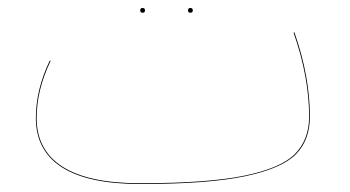

<svg xmlns="http://www.w3.org/2000/svg" viewBox="-20 -450 878 482"><path d="M332 -424Q332 -430 338 -430Q344 -430 344 -424Q344 -418 338 -418Q332 -418 332 -424ZM452 -424Q452 -430 458 -430Q464 -430 464 -424Q464 -418 458 -418Q452 -418 452 -424ZM758 -157Q758 -99 723 -63Q688 -27 595 -7.5Q502 12 332 12Q201 12 135.5 -30Q70 -72 70 -154Q70 -225 105 -298L107 -297Q72 -224 72 -154Q72 -73 137 -31.5Q202 10 332 10Q501 10 593.5 -9Q686 -28 721 -64Q756 -100 756 -157Q756 -257 717 -368L719 -369Q758 -258 758 -157Z"/></svg>

Font: FiraGO Two
Style: Regular
Weight: 100
Designer: bBox Type
Foundry: bBox Type GmbH
Version: Version 1.001